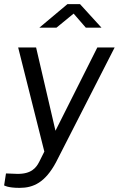

<svg xmlns="http://www.w3.org/2000/svg" viewBox="-25 -746 576 931"><path d="M391 -612H467L363 -726H302L166 -612H249L332 -680ZM70 165C138 165 194 138 246 42L531 -516H447L244 -112L150 -516H63L190 -11L165 39C151 66 128 99 56 97L4 95L-5 153C-5 153 12 165 70 165Z"/></svg>

Font: United Sans
Style: Italic
Weight: 400
Italic angle: -8°
Designer: Pablo Impallari, Rodrigo Fuenzalida (Modified by Dan O. Williams)
Version: Version 1.000;PS 001.000;hotconv 1.0.88;makeotf.lib2.5.64775